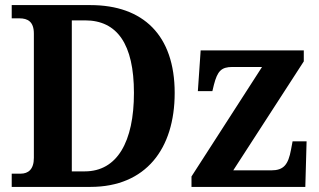

<svg xmlns="http://www.w3.org/2000/svg" viewBox="-20 -734 1251 754"><path d="M26 0H335C553 0 666 -150 666 -369C666 -596 542 -714 335 -714H26V-662H56C89 -662 113 -649 113 -602V-114C113 -69 91 -52 61 -52H26ZM313 -61H262V-654H314C440 -654 506 -561 506 -369C506 -177 440 -61 313 -61ZM732 0H1179L1184 -179H1129L1123 -147C1112 -87 1094 -65 1045 -65H896L1173 -493V-536H768L757 -376H814L820 -401C834 -455 849 -471 893 -471H1009L732 -41Z"/></svg>

Font: Noto Serif SemiCondensed
Style: Bold
Weight: 700
Width: 4
Designer: Monotype Design Team
Foundry: Monotype Imaging Inc.
Version: Version 2.015